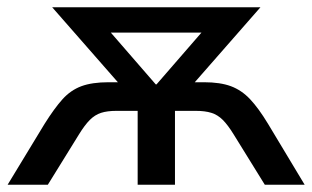

<svg xmlns="http://www.w3.org/2000/svg" viewBox="-20 -510 862 530"><path d="M1 0 103 -168Q130 -211 152.5 -236Q175 -261 204.5 -272Q234 -283 280 -283H344L329 -256L124 -490H699L494 -256L478 -283H543Q588 -283 617.5 -272Q647 -261 670.5 -236Q694 -211 720 -168L821 0H711L625 -139Q609 -165 595 -179Q581 -193 563.5 -198.5Q546 -204 520 -204H463V0H360V-204H302Q276 -204 259 -198.5Q242 -193 228 -179Q214 -165 198 -139L112 0ZM410 -277H412L563 -451L564 -420H258L259 -451Z"/></svg>

Font: Nunito Sans 11pt SemiBold
Style: Regular
Weight: 600
Version: Version 3.101;gftools[0.9.27]